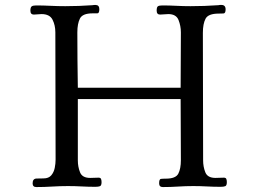

<svg xmlns="http://www.w3.org/2000/svg" viewBox="-20 -755 1040 777"><path d="M898 -18Q898 -4 891.5 -1.5Q885 1 873 1Q845 1 817.5 -0.5Q790 -2 762 -2Q731 -2 700.5 0Q670 2 639 2Q624 2 624 -13Q624 -30 631 -31Q638 -32 651 -32Q691 -32 701.5 -52Q712 -72 712 -107Q712 -169 711.5 -231Q711 -293 711 -354H295V-106Q295 -80 304 -57.5Q313 -35 345 -35Q353 -35 361.5 -35.5Q370 -36 379 -36Q387 -36 389 -30.5Q391 -25 391 -18Q391 -4 384.5 -1.5Q378 1 366 1Q338 1 310.5 -0.5Q283 -2 255 -2Q223 -2 191 0Q159 2 127 2Q112 2 112 -13Q112 -32 128 -32.5Q144 -33 156 -33Q177 -33 187.5 -45.5Q198 -58 201.5 -75.5Q205 -93 205 -109Q205 -238 204.5 -366.5Q204 -495 204 -624Q204 -653 192.5 -675.5Q181 -698 148 -698Q140 -698 132.5 -697Q125 -696 117 -696Q103 -696 103 -712Q103 -725 108 -729Q113 -733 126 -733Q155 -733 184.5 -731.5Q214 -730 244 -730Q272 -730 299.5 -731Q327 -732 355 -734Q359 -735 366 -735Q382 -735 382 -718Q382 -701 374 -701Q366 -701 355 -701Q314 -701 303.5 -680Q293 -659 293 -624Q293 -569 293.5 -512.5Q294 -456 295 -400H711Q711 -456 711.5 -512Q712 -568 712 -624Q712 -650 702.5 -674Q693 -698 661 -698Q652 -698 644 -697Q636 -696 628 -696Q614 -696 614 -712Q614 -726 619 -729.5Q624 -733 637 -733Q666 -733 694 -731.5Q722 -730 751 -730Q779 -730 807.5 -731Q836 -732 864 -734Q867 -735 870 -735Q873 -735 876 -735Q893 -735 893 -717Q893 -701 884.5 -700.5Q876 -700 865 -700Q823 -700 812 -679.5Q801 -659 801 -622Q801 -493 801.5 -364Q802 -235 802 -106Q802 -80 811 -57.5Q820 -35 852 -35Q860 -35 868.5 -35.5Q877 -36 886 -36Q894 -36 896 -30.5Q898 -25 898 -18Z"/></svg>

Font: Kaisei Opti
Style: Regular
Weight: 400
Designer: Font-Kai, 金井和夫
Foundry: KAZUO KANAI
Version: Version 5.003